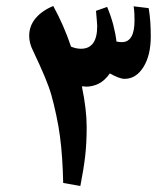

<svg xmlns="http://www.w3.org/2000/svg" viewBox="-20 -753 547 638"><path d="M247 -135 190 -145Q189 -189 186.5 -226Q184 -263 179.5 -298Q175 -333 167 -370Q159 -408 151 -436Q143 -464 129 -497.5Q115 -531 90 -584Q77 -609 77 -634Q77 -667 98.5 -692.5Q120 -718 157 -733Q174 -702 189 -668Q204 -634 216 -598Q233 -591 249 -591Q303 -591 303 -666Q303 -669 302 -682Q301 -695 299 -717L336 -730Q349 -699 356.5 -670Q364 -641 367 -615Q372 -614 376.5 -613.5Q381 -613 385 -613Q427 -613 427 -685Q427 -696 426.5 -708Q426 -720 424 -732L474 -726Q478 -703 479.5 -679.5Q481 -656 481 -632Q481 -569 456.5 -530Q432 -491 394 -491Q377 -491 345 -509Q328 -485 308 -475Q288 -465 265 -465Q262 -466 258.5 -466Q255 -466 252 -466Q260 -428 264 -394Q268 -360 268 -331Q268 -277 263 -234Q258 -191 247 -135Z"/></svg>

Font: Noto Naskh Arabic UI
Style: Regular
Weight: 400
Designer: Monotype Design Team, David Williams, Mohamad Dakak and Nizar Qandah
Foundry: Monotype Imaging Inc.
Version: Version 2.014